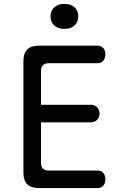

<svg xmlns="http://www.w3.org/2000/svg" viewBox="-20 -964 640 984"><path d="M190 -427H445Q465 -427 477.5 -414.5Q490 -402 490 -382Q490 -362 477.5 -349.5Q465 -337 445 -337H190V-130Q190 -110 200 -100Q210 -90 230 -90H479Q499 -90 509.5 -77.5Q520 -65 520 -45Q520 -25 509.5 -12.5Q499 0 479 0H180Q139 0 119.5 -19.5Q100 -39 100 -80V-650Q100 -691 119.5 -710.5Q139 -730 180 -730H479Q499 -730 509.5 -717.5Q520 -705 520 -685Q520 -665 509.5 -652.5Q499 -640 479 -640H230Q210 -640 200 -630Q190 -620 190 -600ZM310 -816Q277 -816 258 -833.5Q239 -851 239 -880Q239 -909 258 -926.5Q277 -944 310 -944Q343 -944 362 -926.5Q381 -909 381 -880Q381 -851 362 -833.5Q343 -816 310 -816Z"/></svg>

Font: Maple Mono NL
Style: Regular
Weight: 400
Monospace: yes
Designer: subframe7536
Version: Version 7.000